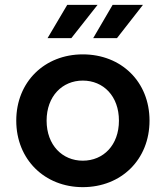

<svg xmlns="http://www.w3.org/2000/svg" viewBox="-20 -764 683 791"><path d="M321 7C480 7 596 -107 596 -267C596 -427 480 -540 321 -540C164 -540 47 -427 47 -267C47 -107 164 7 321 7ZM321 -102C237 -102 172 -166 172 -267C172 -368 237 -432 321 -432C406 -432 470 -368 470 -267C470 -166 406 -102 321 -102ZM364 -607H462L569 -744H444ZM176 -607H274L382 -744H257Z"/></svg>

Font: Chess Sans SemiBold
Style: Regular
Weight: 600
Designer: Wolf Bōese
Foundry: Wolf Bōese
Version: Version 7.223;Glyphs 3.3 (3306)